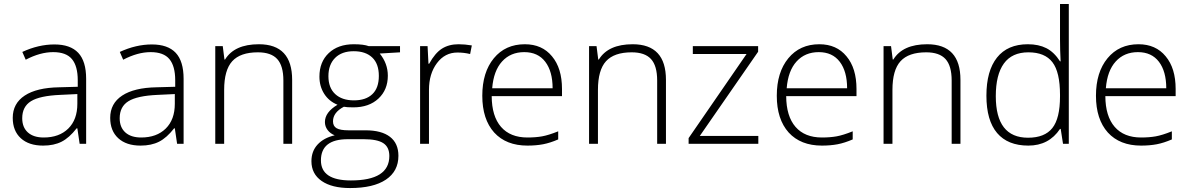

<svg xmlns="http://www.w3.org/2000/svg" viewBox="-20 -728 6026 972"><path d="M416.1 0H383.2L371.6 -78.4H368Q330.6 -30.3 291.7 -10.6Q252.8 9.1 198.2 9.1Q125.9 9.1 85.2 -28.3Q44.5 -65.7 44.5 -131.4Q44.5 -204.2 105.2 -244.2Q165.8 -284.1 279.6 -286.1L373.6 -288.7V-321.5Q373.6 -393.3 344.3 -428.7Q315 -464.1 249.2 -464.1Q183.5 -464.1 110.2 -425.7L93 -465.1Q174.9 -503 255.6 -503Q336.2 -503 376.1 -460.6Q416.1 -418.1 416.1 -329.1ZM92.5 -129.4Q92.5 -83.4 121.1 -57.6Q149.6 -31.9 201.2 -31.9Q279.6 -31.9 325.6 -77.1Q371.6 -122.3 371.6 -202.7V-251.8L285.1 -247.7Q181 -243.2 136.8 -215.6Q92.5 -188.1 92.5 -129.4Z M909.5 0H876.6L865 -78.4H861.5Q824.1 -30.3 785.1 -10.6Q746.2 9.1 691.6 9.1Q619.3 9.1 578.6 -28.3Q537.9 -65.7 537.9 -131.4Q537.9 -204.2 598.6 -244.2Q659.3 -284.1 773 -286.1L867 -288.7V-321.5Q867 -393.3 837.7 -428.7Q808.4 -464.1 742.7 -464.1Q676.9 -464.1 603.6 -425.7L586.5 -465.1Q668.4 -503 749 -503Q829.6 -503 869.6 -460.6Q909.5 -418.1 909.5 -329.1ZM585.9 -129.4Q585.9 -83.4 614.5 -57.6Q643.1 -31.9 694.6 -31.9Q773 -31.9 819 -77.1Q865 -122.3 865 -202.7V-251.8L778.6 -247.7Q674.4 -243.2 630.2 -215.6Q585.9 -188.1 585.9 -129.4Z M1459 0H1414.6V-320.5Q1414.6 -394.8 1383.5 -429Q1352.4 -463.1 1285.6 -463.1Q1196.7 -463.1 1155.7 -418.1Q1114.8 -373.1 1114.8 -273V0H1069.8V-494.4H1107.7L1116.3 -426.7H1119.3Q1166.8 -504 1290.7 -504Q1459 -504 1459 -323.6Z M1740.6 -23.3Q1604.7 -23.3 1604.7 83.9Q1604.7 185.5 1756.3 185.5Q1951 185.5 1951 61.7Q1951 16.7 1920.4 -3.3Q1889.8 -23.3 1821.5 -23.3ZM2005.1 -494.4V-463.1L1902.4 -457Q1943.4 -406.5 1943.4 -344.8Q1943.4 -273.5 1895.9 -229Q1848.3 -184.5 1768.5 -184.5Q1734.6 -184.5 1720.9 -187.6Q1665.8 -158.7 1665.8 -113.8Q1665.8 -89.5 1684 -78.9Q1702.2 -68.3 1744.2 -68.3H1830.6Q1911.5 -68.3 1954.2 -35.4Q1997 -2.5 1997 60.7Q1997 139 1933.5 181.5Q1870.1 224 1752.3 224Q1659.8 224 1608.2 188.1Q1556.6 152.2 1556.6 88Q1556.6 37.4 1588 3.5Q1619.3 -30.3 1674.4 -43Q1651.7 -52.1 1638.3 -70Q1624.9 -88 1624.9 -110.2Q1624.9 -159.8 1688.6 -197.7Q1645.1 -215.4 1621.1 -253.3Q1597.1 -291.2 1597.1 -340.2Q1597.1 -414.6 1644.3 -459.3Q1691.6 -504 1771 -504Q1821 -504 1846.8 -494.4ZM1897.9 -343.8Q1897.9 -405 1864.5 -436.8Q1831.1 -468.7 1770.7 -468.7Q1710.3 -468.7 1676.4 -434.8Q1642.6 -400.9 1642.6 -342.3Q1642.6 -283.6 1676.9 -251.8Q1711.3 -219.9 1771.7 -219.9Q1832.2 -219.9 1865 -251.3Q1897.9 -282.6 1897.9 -343.8Z M2301.3 -504Q2333.2 -504 2368.6 -498L2360 -454.5Q2329.1 -462.1 2295.8 -462.1Q2232.1 -462.1 2191.9 -408.2Q2151.7 -354.4 2151.7 -273V0H2106.7V-494.4H2144.6L2149.1 -405.5H2152.7Q2182.5 -459.6 2217.4 -481.8Q2252.8 -504 2301.3 -504Z M2777.6 -281.1Q2777.6 -366.5 2740.4 -415.3Q2703.2 -464.1 2634 -464.1Q2564.7 -464.1 2521.7 -416.8Q2478.8 -369.6 2471.7 -281.1ZM2650.2 9.1Q2542.5 9.1 2481.8 -57.1Q2421.6 -124.4 2421.6 -243.2Q2421.6 -362 2480 -433Q2538.4 -504 2637 -504Q2724.5 -504 2774.5 -442.9Q2825.1 -382.7 2825.1 -277.6V-241.2H2469.2Q2469.7 -139.5 2516.4 -85.7Q2563.2 -31.9 2650.2 -31.9Q2691.1 -31.9 2724 -37.7Q2756.8 -43.5 2805.9 -63.2V-22.2Q2765.4 -4.6 2729.5 2.3Q2693.6 9.1 2650.2 9.1Z M3351.4 0H3306.9V-320.5Q3306.9 -394.8 3275.8 -429Q3244.7 -463.1 3178 -463.1Q3089 -463.1 3048 -418.1Q3007.1 -373.1 3007.1 -273V0H2962.1V-494.4H3000L3008.6 -426.7H3011.6Q3059.2 -504 3183 -504Q3351.4 -504 3351.4 -323.6Z M3819 -39.9V0H3466.1V-28.8L3759.4 -454.5H3487.4V-494.4H3818V-466.1L3522.8 -39.9Z M4268.5 -281.1Q4268.5 -366.5 4231.3 -415.3Q4194.1 -464.1 4124.9 -464.1Q4055.6 -464.1 4012.6 -416.8Q3969.7 -369.6 3962.6 -281.1ZM4141.1 9.1Q4033.4 9.1 3972.7 -57.1Q3912.5 -124.4 3912.5 -243.2Q3912.5 -362 3970.9 -433Q4029.3 -504 4127.9 -504Q4215.4 -504 4265.4 -442.9Q4316 -382.7 4316 -277.6V-241.2H3960.1Q3960.6 -139.5 4007.3 -85.7Q4054.1 -31.9 4141.1 -31.9Q4182 -31.9 4214.9 -37.7Q4247.7 -43.5 4296.8 -63.2V-22.2Q4256.3 -4.6 4220.4 2.3Q4184.5 9.1 4141.1 9.1Z M4842.3 0H4797.8V-320.5Q4797.8 -394.8 4766.7 -429Q4735.6 -463.1 4668.9 -463.1Q4579.9 -463.1 4538.9 -418.1Q4498 -373.1 4498 -273V0H4453V-494.4H4490.9L4499.5 -426.7H4502.5Q4550.1 -504 4673.9 -504Q4842.3 -504 4842.3 -323.6Z M5183.5 -504Q5238.1 -504 5277.3 -484.1Q5316.5 -464.1 5346.3 -417.6H5349.3Q5346.3 -475.2 5346.3 -529.8V-707.8H5390.8V0H5361.5L5349.8 -75.3H5346.3Q5290.2 9.1 5186 9.1Q5081.9 9.1 5027.8 -54.6Q4973.7 -118.3 4973.7 -243.7Q4973.7 -369.1 5027.3 -436.6Q5080.9 -504 5183.5 -504ZM5346.3 -247.7Q5346.3 -363 5307.9 -413Q5269.5 -463.1 5186.3 -463.1Q5103.1 -463.1 5062.2 -406.5Q5021.2 -349.8 5021.2 -241.2Q5021.2 -30.8 5184.5 -30.8Q5268.5 -30.8 5307.4 -79.6Q5346.3 -128.4 5346.3 -240.1Z M5884.2 -281.1Q5884.2 -366.5 5847.1 -415.3Q5809.9 -464.1 5740.6 -464.1Q5671.4 -464.1 5628.4 -416.8Q5585.4 -369.6 5578.4 -281.1ZM5756.8 9.1Q5649.1 9.1 5588.5 -57.1Q5528.3 -124.4 5528.3 -243.2Q5528.3 -362 5586.7 -433Q5645.1 -504 5743.7 -504Q5831.1 -504 5881.2 -442.9Q5931.7 -382.7 5931.7 -277.6V-241.2H5575.8Q5576.3 -139.5 5623.1 -85.7Q5669.9 -31.9 5756.8 -31.9Q5797.8 -31.9 5830.6 -37.7Q5863.5 -43.5 5912.5 -63.2V-22.2Q5872.1 -4.6 5836.2 2.3Q5800.3 9.1 5756.8 9.1Z"/></svg>

Font: Khula Light
Style: Regular
Weight: 300
Designer: Erin McLaughlin, Steve Matteson
Version: Version 1.002;PS 1.0;hotconv 1.0.72;makeotf.lib2.5.5900; ttf